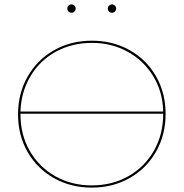

<svg xmlns="http://www.w3.org/2000/svg" viewBox="-20 -848 835 873"><path d="M286 -809Q286 -817 291.5 -822.5Q297 -828 305 -828Q313 -828 318.5 -822.5Q324 -817 324 -809Q324 -801 318.5 -795.5Q313 -790 305 -790Q297 -790 291.5 -795.5Q286 -801 286 -809ZM470 -809Q470 -817 476 -822.5Q482 -828 489 -828Q497 -828 502.5 -822.5Q508 -817 508 -809Q508 -801 502.5 -795.5Q497 -790 489 -790Q481 -790 475.5 -795.5Q470 -801 470 -809ZM733 -330Q733 -235 689.5 -158.5Q646 -82 569.5 -38.5Q493 5 397 5Q302 5 225.5 -38Q149 -81 105.5 -157Q62 -233 62 -328Q62 -423 105.5 -499.5Q149 -576 225.5 -619.5Q302 -663 398 -663Q493 -663 569.5 -620Q646 -577 689.5 -501Q733 -425 733 -330ZM73 -341H722Q720 -430 677 -501Q634 -572 561 -612.5Q488 -653 398 -653Q307 -653 234 -613Q161 -573 118.5 -501.5Q76 -430 73 -341ZM722 -330V-331H73V-328Q73 -236 115 -162.5Q157 -89 231 -47Q305 -5 397 -5Q490 -5 564 -47Q638 -89 680 -163Q722 -237 722 -330Z"/></svg>

Font: Ysabeau SC Hairline
Style: Regular
Weight: 100
Designer: Christian Thalmann (Catharsis Fonts)
Version: Version 0.003